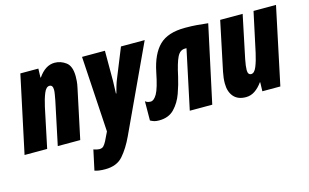

<svg xmlns="http://www.w3.org/2000/svg" viewBox="-108 -826 2140 1329"><g transform="rotate(-15 962.0 -161.5)"><path d="M-13 0H149L209 -285Q221 -340 237 -379Q253 -418 277 -418Q301 -418 301 -383Q301 -370 297.5 -350Q294 -330 290 -308L225 0H386L461 -353Q467 -380 468.5 -399.5Q470 -419 470 -434Q470 -508 433 -535.5Q396 -563 352 -563Q286 -563 235 -489H232L234 -553H105Z M502 240Q585 240 629.5 189Q674 138 710 61L996 -553H826L740 -340Q734 -326 725.5 -298.5Q717 -271 711 -247H708Q709 -269 709.5 -291.5Q710 -314 711 -337V-553H547L580 -10L550 52Q539 73 528.5 84Q518 95 498 95Q483 95 457 86L426 230Q455 240 502 240Z M950 10Q1018 10 1058.5 -32Q1099 -74 1120.5 -134.5Q1142 -195 1154 -249Q1174 -343 1194 -383.5Q1214 -424 1250 -424H1261L1171 0H1332L1451 -552Q1406 -557 1371 -560Q1336 -563 1287 -563Q1164 -563 1102.5 -503Q1041 -443 1016 -318Q994 -207 972 -169Q950 -131 927 -131Q902 -131 888 -144L887 -6Q902 2 915 6Q928 10 950 10Z M1572 10Q1607 10 1636.5 -10Q1666 -30 1690 -64H1693L1691 0H1820L1937 -553H1776L1715 -269Q1703 -214 1687 -174.5Q1671 -135 1648 -135Q1624 -135 1624 -170Q1624 -197 1634 -247L1698 -553H1537L1463 -201Q1454 -158 1454 -119Q1454 -60 1484 -25Q1514 10 1572 10Z"/></g></svg>

Font: Noto Sans Display Condensed Black
Style: Italic
Weight: 900
Width: 3
Italic angle: -192°
Designer: Monotype Design Team
Foundry: Monotype Imaging Inc.
Version: Version 1.900